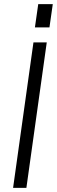

<svg xmlns="http://www.w3.org/2000/svg" viewBox="-20 -904 274 924"><path d="M205 -700 107 0H43L141 -700ZM234 -884 218 -772H148L164 -884Z"/></svg>

Font: Pathway Extreme SemiCondensed ExtraLight
Style: Italic
Weight: 250
Width: 4
Italic angle: -8°
Version: Version 1.001;gftools[0.9.26]